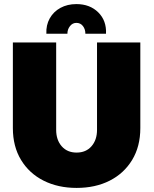

<svg xmlns="http://www.w3.org/2000/svg" viewBox="-20 -908 752 940"><path d="M355 12Q264 12 193.5 -23.5Q123 -59 83 -125Q43 -191 43 -281V-700H255V-272Q255 -223 282 -192Q309 -161 355 -161Q401 -161 428 -192Q455 -223 455 -272V-700H667V-281Q667 -191 627 -125Q587 -59 517 -23.5Q447 12 355 12ZM354 -888Q310 -888 276 -869.5Q242 -851 223.5 -818Q205 -785 207 -743H310Q310 -764 322.5 -780Q335 -796 354 -796Q374 -796 386 -780.5Q398 -765 398 -743H499Q502 -807 461 -847.5Q420 -888 354 -888Z"/></svg>

Font: MuseoModerno Black
Style: Regular
Weight: 900
Designer: Pablo Cosgaya, Héctor Gatti, Marcela Romero, and the Authors of The MuseoModerno Project.
Foundry: Omnibus-Type Team
Version: Version 1.001